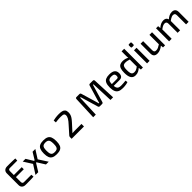

<svg xmlns="http://www.w3.org/2000/svg" viewBox="653 -2880 5071 5071"><g transform="rotate(-45 3188.0 -344.5)"><path d="M214 -691Q264 -691 316 -691Q368 -691 418.5 -689.5Q469 -688 515 -685L511 -608H236Q206 -608 192 -593Q178 -578 178 -545V-145Q178 -112 192 -96.5Q206 -81 236 -81H511L515 -5Q469 -2 418.5 -1Q368 0 316 0.5Q264 1 214 1Q152 1 115.5 -32.5Q79 -66 78 -122V-568Q79 -625 115.5 -658Q152 -691 214 -691ZM96 -402H472V-325H96Z M1066 -488 916 -251 1078 0H975L818 -251L963 -488ZM698 -488 843 -251 687 0H584L745 -251L595 -488ZM888 -289V-218H774V-289Z M1373 -500Q1459 -500 1510.5 -475Q1562 -450 1584.5 -393.5Q1607 -337 1607 -244Q1607 -150 1584.5 -93.5Q1562 -37 1510.5 -12Q1459 13 1373 13Q1288 13 1236.5 -12Q1185 -37 1162 -93.5Q1139 -150 1139 -244Q1139 -337 1162 -393.5Q1185 -450 1236.5 -475Q1288 -500 1373 -500ZM1373 -422Q1323 -422 1294 -406Q1265 -390 1253 -351.5Q1241 -313 1241 -244Q1241 -175 1253 -136Q1265 -97 1294 -81.5Q1323 -66 1373 -66Q1423 -66 1452.5 -81.5Q1482 -97 1494 -136Q1506 -175 1506 -244Q1506 -313 1494 -351.5Q1482 -390 1452.5 -406Q1423 -422 1373 -422Z M2154 -702Q2221 -702 2269.5 -690.5Q2318 -679 2344 -646.5Q2370 -614 2370 -551Q2370 -509 2359 -471.5Q2348 -434 2321.5 -394.5Q2295 -355 2249 -304L2054 -90Q2080 -92 2109 -93Q2138 -94 2165 -94H2395V0H1934V-60Q1934 -72 1937.5 -83Q1941 -94 1949 -103L2143 -321Q2208 -390 2239.5 -444Q2271 -498 2269 -545Q2268 -576 2253.5 -590.5Q2239 -605 2212 -610Q2185 -615 2146 -615Q2114 -615 2084.5 -614Q2055 -613 2022.5 -609.5Q1990 -606 1946 -600L1940 -676Q1987 -687 2023.5 -692.5Q2060 -698 2091.5 -700Q2123 -702 2154 -702Z M3415 -690Q3454 -690 3455 -649L3483 0H3385L3360 -609H3340L3194 -114Q3186 -81 3152 -81H3070Q3035 -81 3026 -114L2880 -609H2860L2837 0H2739L2766 -649Q2768 -690 2806 -690H2914Q2946 -690 2956 -657L3077 -249Q3085 -226 3090 -203Q3095 -180 3102 -155H3119Q3126 -180 3131.5 -203Q3137 -226 3144 -251L3265 -657Q3273 -690 3307 -690Z M3834 -500Q3947 -500 3997.5 -459.5Q4048 -419 4048 -340Q4049 -274 4019.5 -238Q3990 -202 3924 -202H3642V-271H3899Q3932 -271 3942 -292Q3952 -313 3952 -340Q3951 -385 3925.5 -404Q3900 -423 3838 -423Q3787 -423 3758 -408Q3729 -393 3717.5 -356Q3706 -319 3706 -252Q3706 -177 3720.5 -137.5Q3735 -98 3767.5 -83Q3800 -68 3854 -68Q3892 -68 3939.5 -71.5Q3987 -75 4026 -80L4036 -17Q4012 -7 3978 -0.5Q3944 6 3908 9Q3872 12 3842 12Q3756 12 3704 -14Q3652 -40 3628 -96.5Q3604 -153 3604 -245Q3604 -341 3628 -397Q3652 -453 3703 -476.5Q3754 -500 3834 -500Z M4333 -500Q4382 -500 4429 -487.5Q4476 -475 4518 -447L4512 -391Q4468 -405 4433.5 -413Q4399 -421 4359 -421Q4319 -421 4294.5 -407Q4270 -393 4258.5 -355Q4247 -317 4247 -247Q4247 -178 4258 -139.5Q4269 -101 4293 -86Q4317 -71 4354 -71Q4382 -71 4405 -78Q4428 -85 4453 -101Q4478 -117 4512 -141L4520 -79Q4482 -41 4431.5 -14.5Q4381 12 4320 12Q4228 12 4188 -53.5Q4148 -119 4148 -246Q4148 -342 4168.5 -397.5Q4189 -453 4230 -476.5Q4271 -500 4333 -500ZM4597 -700V0H4521L4510 -86L4500 -94V-426L4506 -441Q4502 -469 4501 -496Q4500 -523 4500 -553V-700Z M4846 -488V0H4751V-488ZM4821 -697Q4850 -697 4850 -668V-611Q4850 -582 4821 -582H4776Q4747 -582 4747 -611V-668Q4747 -697 4776 -697Z M5093 -488V-150Q5093 -106 5110 -88Q5127 -70 5167 -70Q5206 -70 5244.5 -88Q5283 -106 5338 -141L5349 -78Q5293 -33 5239.5 -10Q5186 13 5131 13Q4997 13 4997 -121V-488ZM5425 -488V0H5347L5338 -93L5328 -108V-488Z M6173 -500Q6237 -500 6270.5 -466Q6304 -432 6304 -366V0H6208V-338Q6208 -380 6191.5 -399.5Q6175 -419 6136 -419Q6112 -419 6090 -411Q6068 -403 6041 -386.5Q6014 -370 5976 -342L5971 -407Q6023 -454 6072 -477Q6121 -500 6173 -500ZM5653 -488 5660 -394 5670 -380V0H5574V-488ZM5856 -500Q5919 -500 5952 -466.5Q5985 -433 5986 -366V0H5893V-338Q5893 -382 5875 -400.5Q5857 -419 5821 -419Q5797 -419 5775 -411.5Q5753 -404 5725.5 -387.5Q5698 -371 5659 -342L5653 -407Q5705 -454 5754 -477Q5803 -500 5856 -500Z"/></g></svg>

Font: Exo 2 Medium
Style: Regular
Weight: 500
Designer: Natanael Gama
Foundry: Natanael Gama
Version: Version 2.010